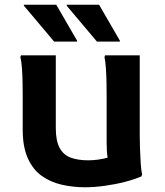

<svg xmlns="http://www.w3.org/2000/svg" viewBox="-20 -780 696 812"><path d="M341 12Q288 12 240.5 1Q193 -10 156 -36.5Q119 -63 97.5 -111Q76 -159 76 -232V-377Q76 -397 75.5 -428Q75 -459 73 -489.5Q71 -520 66 -538L69 -546H216V-238Q216 -184 232.5 -154Q249 -124 280 -113Q311 -102 353 -102Q374 -102 395 -105Q416 -108 435 -113Q433 -126 432 -142.5Q431 -159 431 -178V-377Q431 -397 430.5 -428Q430 -459 428 -489.5Q426 -520 422 -538L424 -546H571V-204Q571 -184 572 -152.5Q573 -121 575 -90.5Q577 -60 581 -42L578 -34Q548 -21 507 -10.5Q466 0 422 6Q378 12 341 12ZM209 -604 81 -756V-760H218L306 -608V-604ZM390 -604 262 -756V-760H399L487 -608V-604Z"/></svg>

Font: Kufam SemiBold
Style: Regular
Weight: 600
Designer: Wael Morcos, Artur Schmal
Foundry: Original Type
Version: Version 1.300; ttfautohint (v1.8.3)